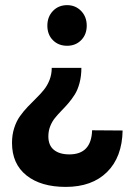

<svg xmlns="http://www.w3.org/2000/svg" viewBox="-20 -566 502 750"><path d="M26.9 -7.8Q26.9 -39.1 35.4 -65.7Q43.9 -92.3 57.6 -111.6Q71.3 -130.9 87.9 -148.4Q104.5 -166 121.1 -182.1Q137.7 -198.2 151.4 -215.1Q165 -231.9 173.6 -253.9Q182.1 -275.9 182.1 -300.8H297.9Q297.9 -269 290.8 -242.2Q283.7 -215.3 272.2 -197Q260.7 -178.7 247.1 -162.8Q233.4 -147 219.7 -133.1Q206.1 -119.1 194.6 -105Q183.1 -90.8 176 -72.5Q168.9 -54.2 168.9 -33.2Q168.9 2 190.7 19.5Q212.4 37.1 251 37.1Q336.9 37.1 339.8 -57.1L459 -56.2Q457 47.9 398.2 106Q339.4 164.1 236.8 164.1Q139.6 164.1 83.3 119.1Q26.9 74.2 26.9 -7.8ZM165 -465.8Q165 -500.5 186.8 -523.2Q208.5 -545.9 242.2 -545.9Q274.9 -545.9 296.9 -523.2Q318.8 -500.5 318.8 -465.8Q318.8 -431.2 297.1 -409.2Q275.4 -387.2 242.2 -387.2Q208.5 -387.2 186.8 -408.9Q165 -430.7 165 -465.8Z"/></svg>

Font: Montserrat Semi Bold
Style: Regular
Weight: 600
Designer: Julieta Ulanovsky
Foundry: Julieta Ulanovsky
Version: Version 3.001;PS 003.001;hotconv 1.0.70;makeotf.lib2.5.58329